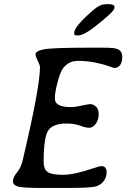

<svg xmlns="http://www.w3.org/2000/svg" viewBox="-20 -933 623 947"><path d="M544.4 -899.9V-893.6Q544.4 -876.5 445.8 -799.8Q392.6 -758.3 365.2 -758.3H357.9Q346.2 -758.3 346.2 -766.1V-772.5Q346.2 -801.3 436.5 -880.4Q471.7 -911.1 493.2 -911.1L506.3 -912.6H511.7Q544.4 -912.6 544.4 -899.9ZM250.5 -446.8Q250.5 -404.8 329.1 -404.8Q351.1 -404.8 383.1 -412.1Q415 -419.4 426.8 -419.4Q438.5 -419.4 452.6 -408Q466.8 -396.5 466.8 -369.4Q466.8 -342.3 452.4 -322.5Q438 -302.7 420.4 -302.7Q402.8 -302.7 375.2 -313.2Q347.7 -323.7 309.1 -323.7Q240.2 -323.7 217.8 -289.3Q195.3 -254.9 195.3 -135.7Q195.3 -99.1 214.6 -85Q233.9 -70.8 289.6 -70.8Q345.2 -70.8 441.9 -103.5Q472.2 -113.8 479.5 -113.8Q505.9 -113.8 505.9 -82.5Q505.9 -61 493.2 -42Q480.5 -22.9 455.6 -14.4Q430.7 -5.9 310.5 -5.9H194.3Q93.3 -5.9 68.6 -12.9Q43.9 -20 43.9 -39.1Q43.9 -58.1 63.7 -82.3Q83.5 -106.4 91.8 -142.1Q177.2 -502.9 177.2 -602.1Q177.2 -610.4 166.3 -632.8Q155.3 -655.3 155.3 -665.5Q155.3 -681.6 196.8 -689.7Q238.3 -697.8 412.6 -697.8H490.7Q545.4 -697.8 560.1 -690.9Q583 -680.2 583 -653.1Q583 -626 572.3 -611.8Q561.5 -597.7 544.4 -597.7Q540.5 -597.7 518.1 -606.2Q495.6 -614.7 452.6 -623.8Q409.7 -632.8 363.5 -632.8Q317.4 -632.8 289.6 -594.2Q277.3 -577.1 263.9 -527.3Q250.5 -477.5 250.5 -446.8Z"/></svg>

Font: Averia Libre
Style: Italic
Weight: 400
Italic angle: -7.90001°
Version: Version 1.002